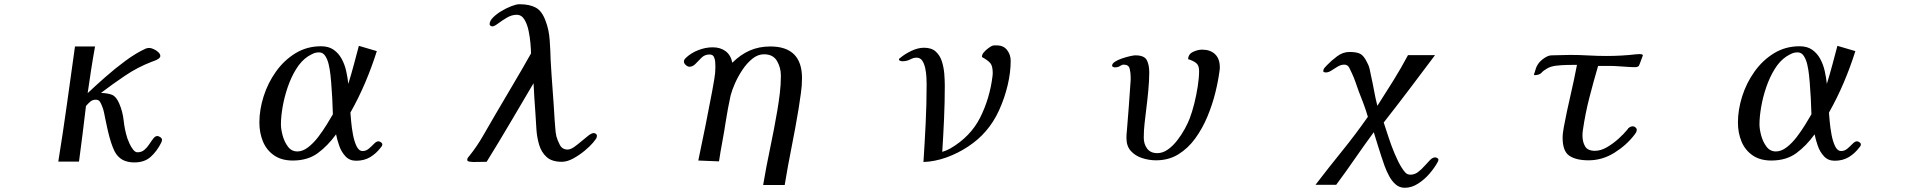

<svg xmlns="http://www.w3.org/2000/svg" viewBox="-20 -762 9040 909"><path d="M747 -100Q747 -94 743 -86Q723 -46 693.5 -19.5Q664 7 616 7Q589 7 567.5 -2Q546 -11 530 -33Q522 -44 513.5 -66Q505 -88 498 -114Q491 -140 486 -164Q481 -188 478 -202Q475 -217 472 -231.5Q469 -246 463 -260Q459 -271 453 -280.5Q447 -290 433 -290Q418 -290 407 -280.5Q396 -271 387 -260Q379 -194 371 -128Q363 -62 354 3H256Q278 -133 297 -269.5Q316 -406 335 -542H430Q420 -487 411.5 -432Q403 -377 395 -321Q432 -356 478.5 -397Q525 -438 574.5 -474.5Q624 -511 670 -532Q678 -535 687 -535Q695 -535 707.5 -529.5Q720 -524 729.5 -515Q739 -506 739 -497Q739 -490 730.5 -484Q722 -478 712 -474.5Q702 -471 697 -469Q632 -444 572.5 -404Q513 -364 458 -322Q491 -321 510.5 -313Q530 -305 544 -273Q561 -234 565.5 -191Q570 -148 583 -107Q586 -98 593 -82.5Q600 -67 610 -54Q620 -41 631 -41Q650 -41 663.5 -52.5Q677 -64 687 -79.5Q697 -95 706 -106.5Q715 -118 725 -118Q731 -118 739 -112.5Q747 -107 747 -100Z M1556 -221Q1555 -259 1553 -296.5Q1551 -334 1548 -371Q1547 -384 1544.5 -407.5Q1542 -431 1536.5 -455.5Q1531 -480 1520 -497Q1509 -514 1491 -514Q1475 -514 1463 -508.5Q1451 -503 1438 -495Q1406 -474 1382 -435Q1358 -396 1342 -349Q1326 -302 1318 -255.5Q1310 -209 1310 -173Q1310 -151 1318 -121Q1326 -91 1343 -68Q1360 -45 1388 -45Q1413 -45 1438.5 -64.5Q1464 -84 1486.5 -113.5Q1509 -143 1527 -172.5Q1545 -202 1556 -221ZM1790 -78Q1790 -71 1783 -64Q1761 -35 1732.5 -18Q1704 -1 1666 -1Q1635 -1 1615.5 -22Q1596 -43 1586 -72Q1576 -101 1571 -126Q1532 -72 1484.5 -37Q1437 -2 1366 -2Q1313 -2 1277.5 -26.5Q1242 -51 1225 -92Q1208 -133 1208 -182Q1208 -242 1228 -305.5Q1248 -369 1286.5 -423Q1325 -477 1379 -510Q1433 -543 1500 -543Q1536 -543 1559.5 -526.5Q1583 -510 1597.5 -483.5Q1612 -457 1619 -425.5Q1626 -394 1629 -365Q1643 -410 1655 -455Q1667 -500 1679 -545L1764 -520Q1740 -444 1709 -371Q1678 -298 1639 -229Q1640 -216 1642.5 -187Q1645 -158 1651 -125.5Q1657 -93 1668 -70Q1679 -47 1697 -47Q1713 -47 1726.5 -58.5Q1740 -70 1751 -81.5Q1762 -93 1772 -93Q1777 -93 1783.5 -88.5Q1790 -84 1790 -78Z M2806 -120Q2806 -110 2800 -102.5Q2794 -95 2788 -87Q2773 -69 2747.5 -48Q2722 -27 2693.5 -11.5Q2665 4 2640 4Q2593 4 2568 -18.5Q2543 -41 2532.5 -76.5Q2522 -112 2519.5 -151Q2517 -190 2515 -224Q2512 -260 2510 -296Q2508 -332 2506 -368Q2451 -275 2396 -181.5Q2341 -88 2284 4Q2268 4 2252.5 4.5Q2237 5 2221 5Q2217 5 2204.5 3.5Q2192 2 2192 -5Q2192 -11 2195.5 -16Q2199 -21 2203 -25Q2239 -70 2268 -121Q2297 -172 2326 -221Q2368 -293 2410.5 -364.5Q2453 -436 2494 -509Q2494 -525 2491.5 -555Q2489 -585 2482.5 -616.5Q2476 -648 2462.5 -670Q2449 -692 2426 -692Q2403 -692 2380 -678.5Q2357 -665 2338.5 -651Q2320 -637 2311 -637Q2307 -637 2302.5 -640Q2298 -643 2298 -647Q2298 -663 2314.5 -679.5Q2331 -696 2354.5 -710Q2378 -724 2401.5 -733Q2425 -742 2439 -742Q2487 -742 2516.5 -726Q2546 -710 2563 -663Q2579 -622 2582.5 -571.5Q2586 -521 2587 -477Q2591 -406 2596.5 -334.5Q2602 -263 2606 -192Q2608 -173 2609 -154.5Q2610 -136 2614 -117Q2619 -98 2630.5 -76Q2642 -54 2667 -54Q2681 -54 2698 -66Q2715 -78 2732.5 -93Q2750 -108 2765.5 -120Q2781 -132 2791 -132Q2796 -132 2801 -128.5Q2806 -125 2806 -120Z M3777 -392Q3777 -355 3771.5 -319Q3766 -283 3761 -248Q3746 -157 3728 -67Q3710 23 3695 114H3593Q3608 25 3626.5 -62.5Q3645 -150 3660 -238Q3667 -279 3672 -320.5Q3677 -362 3677 -404Q3677 -442 3658.5 -473.5Q3640 -505 3597 -505Q3568 -505 3542 -484Q3516 -463 3495 -431.5Q3474 -400 3459.5 -367Q3445 -334 3439 -310Q3432 -279 3426.5 -248.5Q3421 -218 3416 -187Q3409 -140 3400 -92.5Q3391 -45 3384 2L3286 -2Q3321 -167 3352 -332Q3357 -361 3362 -389Q3367 -417 3367 -445Q3367 -456 3366 -469.5Q3365 -483 3359.5 -493.5Q3354 -504 3339 -504Q3317 -504 3302 -489.5Q3287 -475 3273.5 -460.5Q3260 -446 3244 -446Q3236 -446 3227 -454Q3218 -462 3218 -470Q3218 -476 3220 -479.5Q3222 -483 3226 -487Q3251 -511 3285.5 -524.5Q3320 -538 3354 -538Q3391 -538 3415.5 -519.5Q3440 -501 3447 -465Q3485 -503 3529 -522.5Q3573 -542 3627 -542Q3777 -542 3777 -392Z M4765 -474Q4765 -419 4750.5 -358Q4736 -297 4710 -240Q4684 -183 4647 -141Q4613 -101 4564 -68.5Q4515 -36 4460.5 -16.5Q4406 3 4352 5Q4358 -87 4362.5 -179Q4367 -271 4367 -364Q4367 -376 4366 -396.5Q4365 -417 4360.5 -438.5Q4356 -460 4346.5 -474.5Q4337 -489 4319 -489Q4305 -489 4289 -480.5Q4273 -472 4252 -472Q4248 -472 4242 -474Q4236 -476 4236 -480Q4236 -485 4241 -487Q4263 -506 4294.5 -521Q4326 -536 4355 -536Q4390 -536 4410 -518Q4430 -500 4439 -472Q4448 -444 4450.5 -413.5Q4453 -383 4453 -357Q4453 -278 4449.5 -199.5Q4446 -121 4441 -43Q4451 -46 4460.5 -50Q4470 -54 4479 -59Q4575 -115 4620.5 -205.5Q4666 -296 4679 -402Q4679 -406 4679.5 -409Q4680 -412 4680 -415Q4680 -449 4669 -462.5Q4658 -476 4629 -492Q4629 -492 4629 -493Q4629 -494 4629 -495Q4629 -504 4638 -514.5Q4647 -525 4658.5 -533.5Q4670 -542 4677 -545Q4682 -547 4688 -547Q4694 -547 4700 -547Q4731 -547 4748 -525Q4765 -503 4765 -474Z M5755 -444Q5755 -440 5755 -436.5Q5755 -433 5754 -429Q5748 -381 5734 -324Q5720 -267 5696.5 -210.5Q5673 -154 5639 -107Q5605 -60 5559 -31.5Q5513 -3 5453 -3Q5420 -3 5387.5 -13.5Q5355 -24 5334 -47Q5313 -70 5313 -109Q5313 -117 5313.5 -125.5Q5314 -134 5315 -142Q5320 -199 5324 -255.5Q5328 -312 5332 -369Q5333 -377 5333 -384Q5333 -391 5333 -398Q5333 -416 5328.5 -436Q5324 -456 5300 -456Q5292 -456 5282.5 -449.5Q5273 -443 5258 -443Q5255 -443 5250 -445Q5245 -447 5245 -451Q5245 -461 5259 -470Q5273 -479 5292.5 -485.5Q5312 -492 5329.5 -496Q5347 -500 5355 -500Q5397 -500 5409 -478Q5421 -456 5421 -419Q5421 -381 5416.5 -333.5Q5412 -286 5407 -247Q5403 -213 5399 -179Q5395 -145 5395 -110Q5395 -80 5411 -58.5Q5427 -37 5459 -37Q5485 -37 5509 -54Q5533 -71 5553.5 -97.5Q5574 -124 5589 -151.5Q5604 -179 5612 -200Q5624 -231 5634 -271Q5644 -311 5650.5 -352.5Q5657 -394 5657 -426Q5657 -453 5642.5 -464Q5628 -475 5605 -482Q5606 -506 5628.5 -516.5Q5651 -527 5671 -527Q5710 -527 5732.5 -505.5Q5755 -484 5755 -444Z M6790 -7Q6790 -3 6789 0Q6788 3 6786 6Q6772 32 6748 60Q6724 88 6693.5 107.5Q6663 127 6631 127Q6606 127 6588 111.5Q6570 96 6557 72Q6544 48 6535 23Q6526 -2 6520 -21Q6511 -50 6501.5 -79Q6492 -108 6484 -136Q6439 -75 6395.5 -12Q6352 51 6306 113H6208Q6270 32 6334 -47Q6398 -126 6456 -209Q6447 -240 6436 -269.5Q6425 -299 6413 -329Q6405 -351 6397.5 -373Q6390 -395 6380 -416Q6375 -428 6367.5 -442Q6360 -456 6344 -456Q6329 -456 6313.5 -447Q6298 -438 6284 -428.5Q6270 -419 6257 -419Q6255 -419 6250 -420Q6245 -421 6245 -425Q6245 -434 6251 -441Q6257 -448 6263 -454Q6283 -475 6310.5 -495.5Q6338 -516 6369 -516Q6404 -516 6421 -506.5Q6438 -497 6453 -465Q6461 -451 6464.5 -435Q6468 -419 6471 -403Q6479 -368 6485.5 -332Q6492 -296 6501 -261Q6539 -320 6576 -379.5Q6613 -439 6646 -501H6774Q6714 -421 6653.5 -341Q6593 -261 6531 -182Q6541 -152 6554 -112Q6567 -72 6583 -34Q6599 4 6615 30Q6623 43 6632.5 54Q6642 65 6658 65Q6677 65 6693.5 52.5Q6710 40 6724 24Q6738 8 6750.5 -4.5Q6763 -17 6775 -17Q6778 -17 6784 -14Q6790 -11 6790 -7Z M7758 -500Q7757 -497 7752.5 -485Q7748 -473 7744 -462Q7740 -451 7739 -450Q7732 -444 7722 -444Q7703 -444 7684.5 -445.5Q7666 -447 7647 -448Q7622 -450 7597 -450Q7572 -450 7546 -450Q7524 -375 7504.5 -299Q7485 -223 7474 -146Q7473 -140 7472.5 -133.5Q7472 -127 7472 -121Q7472 -90 7484.5 -69Q7497 -48 7531 -48Q7559 -48 7588 -65Q7617 -82 7643 -105.5Q7669 -129 7685 -149Q7689 -156 7693 -158Q7701 -164 7711 -164Q7717 -164 7723 -159Q7729 -154 7729 -148Q7729 -141 7726 -135.5Q7723 -130 7719 -125Q7681 -75 7623.5 -39Q7566 -3 7501 -3Q7442 -3 7410 -24.5Q7378 -46 7378 -110Q7378 -124 7380 -136.5Q7382 -149 7384 -162Q7398 -236 7415 -309Q7432 -382 7446 -455Q7427 -455 7400 -454.5Q7373 -454 7347.5 -451Q7322 -448 7305 -438Q7287 -428 7278 -417.5Q7269 -407 7245 -406L7242 -409Q7247 -422 7250.5 -435Q7254 -448 7262 -459Q7271 -473 7290.5 -486.5Q7310 -500 7326 -500Q7348 -500 7369.5 -501Q7391 -502 7413 -502Q7457 -502 7500 -499.5Q7543 -497 7586 -497Q7621 -497 7656.5 -499Q7692 -501 7726 -505Q7731 -505 7735 -505.5Q7739 -506 7743 -506Q7747 -506 7752 -505Q7757 -504 7758 -500Z M8556 -221Q8555 -259 8553 -296.5Q8551 -334 8548 -371Q8547 -384 8544.5 -407.5Q8542 -431 8536.5 -455.5Q8531 -480 8520 -497Q8509 -514 8491 -514Q8475 -514 8463 -508.5Q8451 -503 8438 -495Q8406 -474 8382 -435Q8358 -396 8342 -349Q8326 -302 8318 -255.5Q8310 -209 8310 -173Q8310 -151 8318 -121Q8326 -91 8343 -68Q8360 -45 8388 -45Q8413 -45 8438.5 -64.5Q8464 -84 8486.5 -113.5Q8509 -143 8527 -172.5Q8545 -202 8556 -221ZM8790 -78Q8790 -71 8783 -64Q8761 -35 8732.5 -18Q8704 -1 8666 -1Q8635 -1 8615.5 -22Q8596 -43 8586 -72Q8576 -101 8571 -126Q8532 -72 8484.5 -37Q8437 -2 8366 -2Q8313 -2 8277.5 -26.5Q8242 -51 8225 -92Q8208 -133 8208 -182Q8208 -242 8228 -305.5Q8248 -369 8286.5 -423Q8325 -477 8379 -510Q8433 -543 8500 -543Q8536 -543 8559.5 -526.5Q8583 -510 8597.5 -483.5Q8612 -457 8619 -425.5Q8626 -394 8629 -365Q8643 -410 8655 -455Q8667 -500 8679 -545L8764 -520Q8740 -444 8709 -371Q8678 -298 8639 -229Q8640 -216 8642.5 -187Q8645 -158 8651 -125.5Q8657 -93 8668 -70Q8679 -47 8697 -47Q8713 -47 8726.5 -58.5Q8740 -70 8751 -81.5Q8762 -93 8772 -93Q8777 -93 8783.5 -88.5Q8790 -84 8790 -78Z"/></svg>

Font: Kaisei HarunoUmi Medium
Style: Regular
Weight: 500
Designer: Font-Kai, 金井和夫
Foundry: KAZUO KANAI
Version: Version 5.003